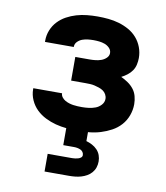

<svg xmlns="http://www.w3.org/2000/svg" viewBox="-84 -598 767 887"><g transform="rotate(10 300.0 -154.0)"><path d="M303 8Q277 8 250.5 5.5Q224 3 199 -3.5Q174 -10 150 -22Q126 -34 107.5 -52Q89 -70 78 -94.5Q67 -119 67 -145V-150H202Q202 -140 208.5 -131.5Q215 -123 224 -118Q233 -113 242.5 -110Q252 -107 262 -105.5Q272 -104 282.5 -103.5Q293 -103 303 -103Q319 -103 335 -105Q351 -107 366 -112.5Q381 -118 392.5 -130.5Q404 -143 404 -159Q404 -170 398.5 -180Q393 -190 384 -196Q375 -202 364.5 -205.5Q354 -209 343.5 -211.5Q333 -214 322 -214.5Q311 -215 300 -215H233V-326H300Q314 -326 327.5 -327.5Q341 -329 354 -333.5Q367 -338 377.5 -348Q388 -358 388 -371Q388 -385 378 -395Q368 -405 355.5 -409.5Q343 -414 329.5 -415.5Q316 -417 303 -417Q290 -417 276.5 -415.5Q263 -414 250.5 -409.5Q238 -405 228 -395Q218 -385 218 -371V-370H83V-377Q83 -402 92.5 -425.5Q102 -449 119 -467Q136 -485 158 -497Q180 -509 204 -516Q228 -523 253 -525.5Q278 -528 303 -528Q328 -528 353.5 -525.5Q379 -523 403 -516Q427 -509 449.5 -496.5Q472 -484 488.5 -465Q505 -446 514 -422Q523 -398 523 -372Q523 -357 519.5 -341Q516 -325 507 -312Q498 -299 485 -289Q472 -279 458 -272Q475 -264 490.5 -253.5Q506 -243 517.5 -228.5Q529 -214 534 -195.5Q539 -177 539 -158Q539 -131 529.5 -105Q520 -79 502 -59Q484 -39 460 -26Q436 -13 410 -5Q384 3 357 5.5Q330 8 303 8ZM185 220V137H300Q307 137 314 136Q321 135 328 133Q335 131 340.5 126.5Q346 122 346 115Q346 107 341.5 100.5Q337 94 330 91Q323 88 315.5 86.5Q308 85 300 85H249V-103H351V48Q365 52 378.5 59Q392 66 402.5 77Q413 88 418 102Q423 116 423 131Q423 146 418.5 159.5Q414 173 404.5 184Q395 195 382.5 202Q370 209 356.5 213Q343 217 328.5 218.5Q314 220 300 220Z"/></g></svg>

Font: Iosevka Aile Heavy
Style: Regular
Weight: 900
Designer: Belleve Invis
Foundry: Belleve Invis
Version: Version 31.1.0; ttfautohint (v1.8.4)